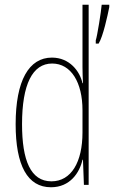

<svg xmlns="http://www.w3.org/2000/svg" viewBox="-20 -780 481 810"><path d="M195 10C276 10 316 -52 328 -106H330L334 0H354V-760H328V-497C328 -475 329 -454 330 -429H328C317 -479 274 -537 199 -537C102 -537 46 -440 46 -256C46 -82 96 10 195 10ZM441 -750V-760H409C407 -733 390 -626 384 -610V-596H396C415 -626 434 -715 441 -750ZM197 -15C109 -15 73 -104 73 -256C73 -424 117 -512 200 -512C280 -512 328 -432 328 -315V-221C328 -97 281 -15 197 -15Z"/></svg>

Font: Noto Sans Ethiopic ExtraCondensed Thin
Style: Regular
Weight: 100
Width: 2
Designer: Monotype Design Team
Foundry: Monotype Imaging Inc.
Version: Version 2.102